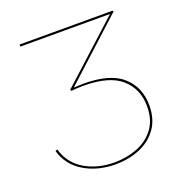

<svg xmlns="http://www.w3.org/2000/svg" viewBox="-121 -764 829 875"><g transform="rotate(-20 293.0 -326.5)"><path d="M280 -391Q410 -391 469.5 -337Q529 -283 529 -196Q529 -128 496 -83Q463 -38 409.5 -16.5Q356 5 294 5Q207 5 141.5 -34.5Q76 -74 56 -146L66 -150Q86 -79 148 -42Q210 -5 292 -5Q350 -5 401.5 -24.5Q453 -44 485.5 -86.5Q518 -129 518 -195Q518 -279 460 -330.5Q402 -382 277 -382Q249 -382 218 -379L214 -385L503 -648H68V-658H519L522 -653L233 -389Q267 -391 280 -391Z"/></g></svg>

Font: Ysabeau Hairline
Style: Regular
Weight: 100
Designer: Christian Thalmann (Catharsis Fonts)
Version: Version 0.003